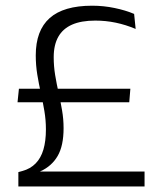

<svg xmlns="http://www.w3.org/2000/svg" viewBox="-20 -670 575 690"><path d="M43 -302.5 48 -351H448.5L444.5 -302.5ZM123 -53.5H499.5V0H46V-51.5L60.5 -55.5Q89.5 -63.5 108.2 -82.8Q127 -102 136 -132.5Q145 -163 145 -205Q145 -238.5 139.5 -271Q134 -303.5 126.8 -336Q119.5 -368.5 114 -402Q108.5 -435.5 108.5 -471Q108.5 -560.5 158.5 -605Q208.5 -649.5 311 -649.5Q352.5 -649.5 392 -641.2Q431.5 -633 462 -620L467.5 -566Q432 -581 396 -588.5Q360 -596 322.5 -596Q272 -596 239 -581.5Q206 -567 189.5 -537.8Q173 -508.5 173 -464.5Q173 -432 178.2 -400.2Q183.5 -368.5 190.5 -337Q197.5 -305.5 203 -273.8Q208.5 -242 208.5 -209.5Q208.5 -146 187.2 -109.5Q166 -73 125.5 -54.5Z"/></svg>

Font: Anek Latin Medium Light
Style: Regular
Weight: 300
Version: Version 1.003